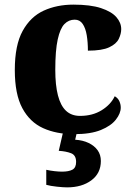

<svg xmlns="http://www.w3.org/2000/svg" viewBox="-20 -570 580 830"><path d="M300 10Q224 10 166.5 -16Q109 -42 76.5 -102.5Q44 -163 44 -267Q44 -375 78 -436.5Q112 -498 169 -524Q226 -550 297 -550Q371 -550 416.5 -535Q462 -520 483 -496Q504 -472 504 -444Q504 -424 493.5 -402Q483 -380 452 -365.5Q421 -351 360 -351Q360 -387 355 -417.5Q350 -448 337.5 -466.5Q325 -485 303 -485Q277 -485 258.5 -466Q240 -447 229.5 -399.5Q219 -352 219 -268Q219 -202 230.5 -157.5Q242 -113 265.5 -91Q289 -69 326 -69Q380 -69 419.5 -93.5Q459 -118 476 -154Q490 -146 496 -132.5Q502 -119 502 -105Q502 -80 481 -53Q460 -26 416 -8Q372 10 300 10ZM270 240Q254 240 226 237Q198 234 180 229V164Q198 168 216.5 170Q235 172 248 172Q277 172 293 163.5Q309 155 309 130Q309 101 287.5 92.5Q266 84 234 82L255 -9H315L305 34Q338 36 363 48Q388 60 402 79.5Q416 99 416 126Q416 179 375 209.5Q334 240 270 240Z"/></svg>

Font: Noto Serif Tibetan ExtraBold
Style: Regular
Weight: 800
Version: Version 2.103